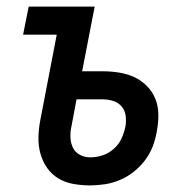

<svg xmlns="http://www.w3.org/2000/svg" viewBox="-20 -550 590 582"><path d="M253 12Q227 12 202 7.5Q177 3 156.5 -9.5Q136 -22 122.5 -41.5Q109 -61 102.5 -84.5Q96 -108 96.5 -133.5Q97 -159 102 -185L152 -445H50L67 -530H267L229 -334H290Q316 -334 341 -330Q366 -326 387.5 -316Q409 -306 426 -288.5Q443 -271 451.5 -249Q460 -227 460 -201Q460 -175 455 -150Q451 -127 442.5 -105Q434 -83 419 -63.5Q404 -44 385 -29Q366 -14 343.5 -4.5Q321 5 298 8.5Q275 12 253 12ZM254 -73Q272 -73 290.5 -79Q309 -85 324.5 -98.5Q340 -112 348 -129.5Q356 -147 360 -165Q363 -182 361 -198.5Q359 -215 349 -227Q339 -239 323 -244Q307 -249 290 -249H212L197 -169Q193 -152 193.5 -134.5Q194 -117 201 -102.5Q208 -88 222.5 -80.5Q237 -73 254 -73Z"/></svg>

Font: Lode Dark
Style: Bold Italic
Weight: 700
Italic angle: -11°
Monospace: yes
Designer: Belleve Invis
Foundry: Belleve Invis
Version: Version 29.2.0; ttfautohint (v1.8.3)